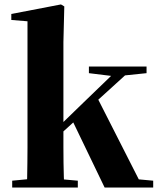

<svg xmlns="http://www.w3.org/2000/svg" viewBox="-20 -846 713 866"><path d="M35 0V-31L139 -41H219L331 -31V0ZM101 0Q102 -17 102.5 -46.5Q103 -76 103.5 -111Q104 -146 104 -179.5Q104 -213 104 -238V-750L31 -756V-783L255 -826L270 -817L266 -656V-246Q266 -218 266 -183Q266 -148 266.5 -112Q267 -76 268 -46.5Q269 -17 270 0ZM182 -177V-221H189L356 -383L525 -546H588ZM452 0 307 -301 420 -403 606 -37 671 -31V0ZM381 -516V-546H641V-516L525 -504L503 -501Z"/></svg>

Font: Noto Serif KR ExtraLight Black
Style: Regular
Weight: 900
Version: Version 2.003-H1;hotconv 1.1.1;makeotfexe 2.6.0